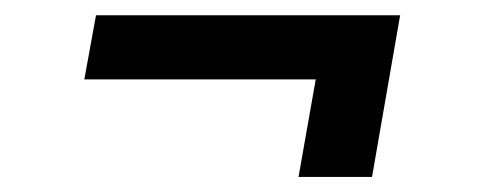

<svg xmlns="http://www.w3.org/2000/svg" viewBox="-20 -413 627 250"><path d="M464.4 -182.6H368.7L391.1 -309.6H89.8L105 -393.1H501Z"/></svg>

Font: Roboto Mono
Style: Bold Italic
Weight: 700
Designer: Google
Version: Version 2.000985; 2015; ttfautohint (v1.3)